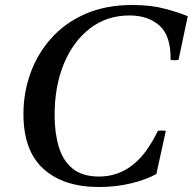

<svg xmlns="http://www.w3.org/2000/svg" viewBox="-20 -735 773 770"><path d="M377 15Q235 15 154.5 -57.5Q74 -130 74 -278Q74 -363 102 -441Q130 -519 185 -581Q240 -643 322 -679Q404 -715 511 -715Q586 -715 643 -699.5Q700 -684 733 -670L696 -495Q680 -492 664 -495Q666 -590 620.5 -631.5Q575 -673 499 -673Q409 -673 341.5 -621.5Q274 -570 236.5 -480Q199 -390 199 -273Q199 -203 215.5 -147Q232 -91 271 -59Q310 -27 377 -27Q451 -27 509 -71Q567 -115 613 -210Q629 -213 645 -210L607 -37Q567 -15 507 0Q447 15 377 15Z"/></svg>

Font: Poltawski Nowy
Style: Italic
Weight: 400
Italic angle: -12°
Designer: Adam Pótawski, Mateusz Machalski, Borys Kosmynka, Ania Wieluska
Foundry: Capitalics.wtf
Version: Version 1.001;gftools[0.9.25]